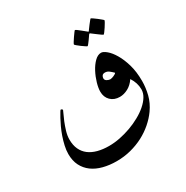

<svg xmlns="http://www.w3.org/2000/svg" viewBox="-131 -575 742 766"><g transform="rotate(-30 239.5 -191.5)"><path d="M439.9 -146Q439.9 -115.2 432.1 -84Q424.3 -52.7 403.8 -23.9Q388.2 -2 366 17.3Q343.8 36.6 316.7 50.8Q289.6 64.9 258.3 73Q227.1 81.1 192.9 81.1Q159.7 81.1 131.3 73.7Q103 66.4 82.5 51.3Q62 36.1 50.5 13.4Q39.1 -9.3 39.1 -40Q39.1 -57.6 43.5 -77.1Q47.9 -96.7 54.4 -115.5Q61 -134.3 68.8 -151.1Q76.7 -168 83.7 -180.9Q90.8 -193.8 95.5 -201.4Q100.1 -209 101.1 -209Q104 -209 106.4 -207.3Q108.9 -205.6 108.9 -203.1Q108.9 -201.7 103 -189.9Q97.2 -178.2 90.3 -161.4Q83.5 -144.5 77.6 -125Q71.8 -105.5 71.8 -87.9Q71.8 -62 80.6 -43Q89.4 -23.9 105.7 -11.5Q122.1 1 145.3 7.1Q168.5 13.2 196.8 13.2Q221.2 13.2 247.1 8.1Q272.9 2.9 297.9 -6.1Q322.8 -15.1 345.2 -27.6Q367.7 -40 384.5 -54.7Q401.4 -69.3 411.1 -85.4Q420.9 -101.6 420.9 -118.2Q420.9 -148.4 402.8 -175.8Q388.7 -154.8 369.6 -144.8Q350.6 -134.8 332 -134.8Q306.2 -134.8 290 -150.6Q273.9 -166.5 273.9 -191.9Q273.9 -208.5 280.5 -231.2Q287.1 -253.9 298.1 -274.9Q309.1 -295.9 323.7 -310.5Q338.4 -325.2 354 -325.2Q363.8 -325.2 378.4 -313Q393.1 -300.8 406.7 -277.8Q420.4 -254.9 430.2 -221.7Q439.9 -188.5 439.9 -146ZM362.8 -228Q355.5 -235.4 346.9 -242.2Q338.4 -249 328.1 -249Q318.8 -249 314.9 -243.7Q311 -238.3 311 -231.9Q311 -223.6 319.1 -219.2Q327.1 -214.8 334 -214.8Q336.9 -214.8 341.3 -216.1Q345.7 -217.3 350.1 -219.2Q354.5 -221.2 358.2 -223.4Q361.8 -225.6 362.8 -228ZM431.2 -430.7Q431.2 -428.7 426.8 -420.9Q422.4 -413.1 416.7 -404.5Q411.1 -396 406 -389.2Q400.9 -382.3 398.9 -382.3Q397.9 -382.3 391.4 -387Q384.8 -391.6 377 -397.5Q368.2 -403.8 356.9 -412.6Q355 -414.6 353.5 -414.6Q352.1 -414.6 350.1 -412.6Q342.8 -401.9 336.9 -393.6Q331.5 -386.2 326.9 -380.4Q322.3 -374.5 320.8 -374.5Q319.3 -374.5 312.3 -379.2Q305.2 -383.8 297.4 -389.6Q289.6 -395.5 283.2 -400.9Q276.9 -406.2 276.9 -407.7Q276.9 -409.7 281.5 -417.2Q286.1 -424.8 292 -433.3Q297.9 -441.9 303 -448.7Q308.1 -455.6 309.1 -455.6Q311.5 -455.6 317.9 -450.7Q324.2 -445.8 331.1 -440.4Q339.4 -434.1 349.1 -425.8Q352.1 -422.9 353.5 -422.9Q355 -422.9 356.9 -426.8Q364.3 -437 370.6 -445.3Q376 -452.1 380.9 -458.3Q385.7 -464.4 386.7 -464.4Q388.2 -464.4 395.5 -459.5Q402.8 -454.6 410.6 -448.5Q418.5 -442.4 424.8 -437Q431.2 -431.6 431.2 -430.7Z"/></g></svg>

Font: Scheherazade
Style: Regular
Weight: 400
Designer: SIL International
Foundry: SIL International
Version: Version 2.100 (build 932/914)